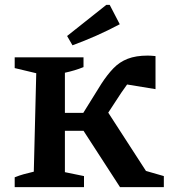

<svg xmlns="http://www.w3.org/2000/svg" viewBox="-20 -764 718 784"><path d="M276 -579 254 -617 414 -744H428L469 -665Q420 -639 372.5 -618Q325 -597 276 -579ZM40 0V-40Q60 -48 76.5 -52.5Q93 -57 118 -63L128 -465L40 -486V-530H321V-490Q304 -483 284 -477Q264 -471 245 -467V-303H320L394 -422Q418 -459 443 -485Q468 -511 501.5 -524Q535 -537 583 -537Q595 -537 615 -535V-400L499 -419Q487 -403 475 -385L422 -304L576 -66L649 -45V0H470L321 -230H245V-61L323 -45V0Z"/></svg>

Font: Piazzolla SC SemiBold
Style: Regular
Weight: 600
Designer: Juan Pablo del Peral
Foundry: Huerta Tipografica
Version: Version 1.330